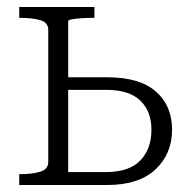

<svg xmlns="http://www.w3.org/2000/svg" viewBox="-20 -529 533 549"><path d="M175 -37H283Q349 -37 381 -70Q413 -103 413 -158Q413 -211 381 -241.5Q349 -272 285 -272H155V-308H287Q379 -308 425.5 -267.5Q472 -227 472 -158Q472 -89 424.5 -44.5Q377 0 286 0H35V-31H37Q72 -31 95 -38Q118 -45 118 -66V-443Q118 -465 95 -471.5Q72 -478 37 -478H35V-509H250V-478H246Q232 -478 215 -477Q198 -476 186.5 -474Q175 -472 175 -468Z"/></svg>

Font: Roboto Serif 36pt ExtraLight
Style: Regular
Weight: 250
Designer: Greg Gazdowicz
Foundry: Commercial Type
Version: Version 1.008